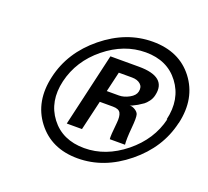

<svg xmlns="http://www.w3.org/2000/svg" viewBox="-127 -892 1156 1065"><g transform="rotate(20 451.0 -359.5)"><path d="M891.1 -360.8 890.1 -358.9Q854.5 -203.6 720.2 -94.2Q585 16.1 429.2 16.1Q274.4 16.1 189.9 -94.2Q106 -203.6 142.1 -359.9Q177.7 -515.6 312 -625Q446.8 -734.9 603 -734.9Q759.3 -734.9 842.8 -626Q926.8 -516.1 891.1 -360.8ZM824.2 -357.9 820.8 -356Q851.1 -483.9 782.2 -575.2Q713.9 -666 585.9 -666Q459 -666 348.1 -576.2Q238.8 -487.3 208 -357.9Q178.2 -230.5 247.1 -140.1Q315.9 -49.8 444.8 -49.8Q571.3 -49.8 683.1 -140.1Q793.9 -230 824.2 -357.9ZM651.9 -145H562Q559.1 -163.1 567.9 -244.1Q571.8 -282.7 561.8 -301.8Q551.8 -320.8 517.1 -320.8H439L397.9 -145H308.1L408.2 -578.1H576.2Q659.2 -578.1 694.3 -548.8Q729.5 -519.5 715.8 -460.9Q711.4 -439.9 698.5 -422.9Q685.5 -405.8 674.8 -397.9Q664.1 -390.1 644 -377.9Q610.8 -358.9 601.1 -358.9Q618.2 -358.9 634.3 -348.9Q650.4 -338.9 654.8 -326.2Q660.6 -307.6 654.8 -246.1Q648.4 -177.2 651.9 -145ZM526.9 -390.1Q556.2 -390.1 586.9 -407Q617.7 -423.8 623 -448.2Q629.4 -476.6 611.1 -492.7Q592.8 -508.8 561 -508.8H482.9L455.1 -390.1Z"/></g></svg>

Font: Perun
Style: Bold Italic
Weight: 700
Italic angle: -12°
Foundry: Copyright (c) Stefan Peev, Context Ltd, 2016
Version: Version 001.000